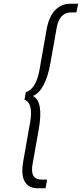

<svg xmlns="http://www.w3.org/2000/svg" viewBox="-20 -800 435 1020"><path d="M281 -652 248 -466Q222 -319 155 -290Q212 -261 186 -114L153 72Q138 154 201 154H230L222 200H178Q133 200 112 165.5Q91 131 103 60L140 -150Q158 -253 110 -270L117 -310Q172 -327 190 -430L227 -640Q239 -711 272.5 -745.5Q306 -780 351 -780H395L386 -734H357Q296 -734 281 -652Z"/></svg>

Font: Renner* Light
Style: Light Italic
Weight: 300
Italic angle: -10°
Version: Version 003.000 ; ttfautohint (v0.97) -l 8 -r 50 -G 200 -x 1